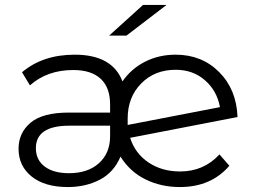

<svg xmlns="http://www.w3.org/2000/svg" viewBox="-20 -751 1027 776"><path d="M653 -731 491 -607H421L558 -731ZM708 -58Q804 -58 867 -127L907 -81Q833 5 707 5Q631 5 568 -26Q505 -57 467 -118Q440 -54 383 -24.5Q326 5 254 5Q161 5 108 -37.5Q55 -80 55 -150Q55 -214 103.5 -255Q152 -296 258 -296H425V-329Q425 -397 387 -432.5Q349 -468 276 -468Q171 -468 101 -406L69 -459Q153 -530 282 -530Q434 -530 475 -422Q510 -473 566 -501.5Q622 -530 690 -530Q796 -530 866 -459.5Q936 -389 940 -278L506 -194Q526 -131 580 -94.5Q634 -58 708 -58ZM496 -272V-260V-246L869 -318Q857 -384 808.5 -426.5Q760 -469 690 -469Q605 -469 550.5 -413.5Q496 -358 496 -272ZM259 -51Q335 -51 380 -91.5Q425 -132 425 -201V-243H260Q125 -243 125 -152Q125 -105 160.5 -78Q196 -51 259 -51Z"/></svg>

Font: Montserrat Alternates
Style: Regular
Weight: 400
Designer: Julieta Ulanovsky
Foundry: Julieta Ulanovsky
Version: Version 7.200;PS 007.200;hotconv 1.0.88;makeotf.lib2.5.64775